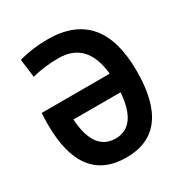

<svg xmlns="http://www.w3.org/2000/svg" viewBox="-166 -829 919 965"><g transform="rotate(-30 293.0 -346.5)"><path d="M293 9.8Q32.2 9.8 32.2 -332Q32.2 -349.1 32.7 -365.7Q33.2 -382.3 34.2 -397.5H429.2Q409.7 -593.8 244.1 -593.8Q162.1 -593.8 90.8 -574.7L77.1 -680.7Q155.3 -703.1 244.1 -703.1Q553.7 -703.1 553.7 -341.8Q553.7 9.8 293 9.8ZM429.7 -289.1H155.8Q168 -100.1 293 -100.1Q415.5 -100.1 429.7 -289.1Z"/></g></svg>

Font: CaskaydiaCove NF SemiBold
Style: Regular
Weight: 600
Designer: Aaron Bell
Foundry: Saja Typeworks
Version: Version 2111.001; VTT 6.35;Nerd Fonts 3.2.1